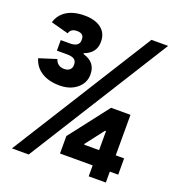

<svg xmlns="http://www.w3.org/2000/svg" viewBox="-135 -836 871 958"><g transform="rotate(20 300.0 -356.5)"><path d="M444 17V-86L448 -96V-241.5L462 -224.5H443L369 -128.5V-123.5H479L491 -127.5H579.5V-41H270.5V-133.5L432 -342.5H535V17ZM151.5 -359Q94 -359 56 -382.8Q18 -406.5 5.5 -450.5L97 -479.5Q102 -463 114 -453.8Q126 -444.5 146 -444.5Q164 -444.5 174.5 -454Q185 -463.5 185 -479V-482Q185 -500 173 -509Q161 -518 133 -518H80.5V-574H130Q153.5 -574 166 -583Q178.5 -592 178.5 -609.5V-612.5Q178.5 -628.5 169.8 -636.5Q161 -644.5 142 -644.5Q108.5 -644.5 101.5 -617.5L8.5 -642.5Q20.5 -684 57 -707Q93.5 -730 151.5 -730Q208 -730 240 -705Q272 -680 272 -635.5V-633.5Q272 -574.5 211 -552V-547.5Q278.5 -528.5 278.5 -464.5V-462.5Q278.5 -418 242.8 -388.5Q207 -359 151.5 -359ZM36.5 17 505.5 -730H594L125.5 17Z"/></g></svg>

Font: Google Sans Code
Style: Regular
Weight: 400
Monospace: yes
Designer: Google Sans Code Authors
Foundry: Google LLC
Version: Version 6.000